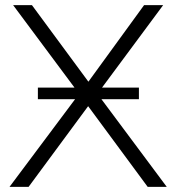

<svg xmlns="http://www.w3.org/2000/svg" viewBox="-20 -725 684 745"><path d="M17 0 287 -361 31 -705H104L323 -408L539 -705H613L358 -361L627 0H553L322 -313L91 0ZM127 -340V-385H519V-340Z"/></svg>

Font: Mulish Light
Style: Regular
Weight: 300
Designer: Vernon Adams
Foundry: Vernon Adams
Version: Version 3.603; ttfautohint (v1.8.3)